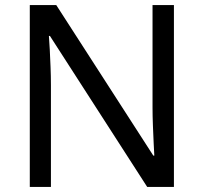

<svg xmlns="http://www.w3.org/2000/svg" viewBox="-20 -734 800 754"><path d="M663 0H558L176 -593H172Q174 -570 175.5 -538.5Q177 -507 178.5 -471.5Q180 -436 180 -399V0H97V-714H201L582 -123H586Q585 -139 583.5 -171Q582 -203 580.5 -241Q579 -279 579 -311V-714H663Z"/></svg>

Font: Noto Sans Khmer
Style: Regular
Weight: 400
Designer: Danh Hong and the Monotype Design Team
Foundry: Monotype Imaging Inc.
Version: Version 2.003